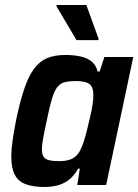

<svg xmlns="http://www.w3.org/2000/svg" viewBox="-20 -737 551 765"><path d="M158 8Q112 8 82.5 -3Q53 -14 39 -40.5Q25 -67 25 -114Q25 -141 30 -176.5Q35 -212 44 -258Q60 -334 77 -384Q94 -434 116 -463.5Q138 -493 168 -505.5Q198 -518 240 -518Q274 -518 301 -512Q328 -506 345.5 -491.5Q363 -477 369 -452H377L396 -510H511L403 0H288L298 -65H291Q274 -34 252 -18.5Q230 -3 206 2.5Q182 8 158 8ZM217 -95Q239 -95 255.5 -100Q272 -105 284 -116.5Q296 -128 303 -146Q309 -158 315.5 -178.5Q322 -199 328 -224.5Q334 -250 340 -275Q346 -300 349 -322Q352 -344 352 -358Q352 -390 336.5 -402Q321 -414 283 -414Q255 -414 237.5 -409.5Q220 -405 208 -389.5Q196 -374 186.5 -342Q177 -310 166 -255Q157 -214 152 -186.5Q147 -159 147 -142Q147 -122 154 -112Q161 -102 176.5 -98.5Q192 -95 217 -95ZM285 -577 205 -712 206 -717H324L373 -582L372 -577Z"/></svg>

Font: Saira SemiCondensed SemiBold
Style: Italic
Weight: 600
Width: 4
Italic angle: -12°
Designer: Hector Gatti with collaboration of the Omnibus-Type team
Foundry: Omnibus-Type
Version: Version 1.101